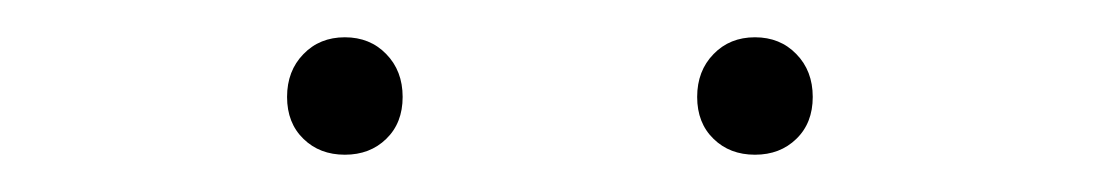

<svg xmlns="http://www.w3.org/2000/svg" viewBox="-20 -763 590 103"><path d="M134 -711Q134 -725 142.8 -734Q151.5 -743 165 -743Q178.5 -743 187.2 -734Q196 -725 196 -711Q196 -697 187.2 -688.5Q178.5 -680 165 -680Q151.5 -680 142.8 -688.5Q134 -697 134 -711ZM354 -711Q354 -725 362.8 -734Q371.5 -743 385 -743Q398.5 -743 407.2 -734Q416 -725 416 -711Q416 -697 407.2 -688.5Q398.5 -680 385 -680Q371.5 -680 362.8 -688.5Q354 -697 354 -711Z"/></svg>

Font: Encode Sans Semi Expanded Thin
Style: Regular
Weight: 250
Width: 6
Designer: Multiple Designers
Foundry: Impallari Type
Version: Version 2.000